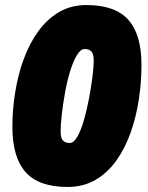

<svg xmlns="http://www.w3.org/2000/svg" viewBox="-20 -730 586 760"><path d="M247 10Q133 10 81 -49Q29 -108 29 -228Q29 -295 40 -364Q51 -433 73.5 -495Q96 -557 131 -605.5Q166 -654 213.5 -682Q261 -710 322 -710Q436 -710 488 -651.5Q540 -593 540 -473Q540 -405 529.5 -336Q519 -267 497 -205Q475 -143 440.5 -94.5Q406 -46 358 -18Q310 10 247 10ZM256 -164Q272 -164 286.5 -189.5Q301 -215 312.5 -255.5Q324 -296 332.5 -341Q341 -386 346 -426Q351 -466 351 -490Q351 -517 341.5 -526.5Q332 -536 315 -536Q299 -536 284 -511Q269 -486 257 -446Q245 -406 237 -361Q229 -316 224.5 -276Q220 -236 220 -211Q220 -183 229.5 -173.5Q239 -164 256 -164Z"/></svg>

Font: Georama SemiCondensed Black
Style: Italic
Weight: 900
Width: 4
Italic angle: -9°
Designer: Jean-Baptiste Levee
Foundry: Production Type
Version: Version 1.000